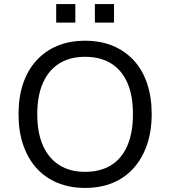

<svg xmlns="http://www.w3.org/2000/svg" viewBox="-20 -914 836 943"><path d="M398 9Q323 9 262.5 -16Q202 -41 159.5 -88Q117 -135 94 -202Q71 -269 71 -353Q71 -437 93.5 -503.5Q116 -570 159 -617Q202 -664 262 -689Q322 -714 398 -714Q474 -714 534 -689Q594 -664 637 -617.5Q680 -571 702.5 -504Q725 -437 725 -354Q725 -270 702 -203Q679 -136 636.5 -88.5Q594 -41 534 -16Q474 9 398 9ZM398 -70Q473 -70 525.5 -102.5Q578 -135 605.5 -198.5Q633 -262 633 -353Q633 -445 605.5 -507.5Q578 -570 525.5 -602.5Q473 -635 398 -635Q324 -635 271.5 -602.5Q219 -570 191 -507Q163 -444 163 -353Q163 -262 191 -199Q219 -136 271.5 -103Q324 -70 398 -70ZM446 -803V-894H540V-803ZM256 -803V-894H350V-803Z"/></svg>

Font: Nunito Sans 9pt
Style: Regular
Weight: 400
Version: Version 3.101;gftools[0.9.27]